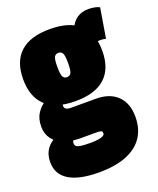

<svg xmlns="http://www.w3.org/2000/svg" viewBox="-148 -679 814 988"><g transform="rotate(-20 258.5 -184.5)"><path d="M223 220Q115 220 59 186Q3 152 3 85Q3 57 12 35Q21 13 37.5 -2.5Q54 -18 75 -28L167 11Q161 14 156.5 17Q152 20 150.5 24Q149 28 149 35Q149 45 156 51Q163 57 181.5 59.5Q200 62 233 62Q259 62 276.5 59Q294 56 302.5 51Q311 46 311 38Q311 31 309 28Q307 25 299 23.5Q291 22 275 22H192Q141 22 102.5 7.5Q64 -7 43 -35Q22 -63 22 -103Q22 -147 41.5 -176Q61 -205 91 -223L187 -201Q174 -193 169 -185Q164 -177 164 -165Q164 -153 173 -147.5Q182 -142 199 -142H336Q411 -142 453 -101Q495 -60 495 14Q495 79 464.5 125Q434 171 373 195.5Q312 220 223 220ZM234 -166Q127 -166 72.5 -216Q18 -266 18 -363Q18 -461 72.5 -510.5Q127 -560 234 -560Q342 -560 396.5 -510.5Q451 -461 451 -363Q451 -266 396.5 -216Q342 -166 234 -166ZM234 -297Q250 -297 257 -310Q264 -323 264 -363Q264 -405 257 -417.5Q250 -430 234 -430Q219 -430 212 -417.5Q205 -405 205 -363Q205 -323 212 -310Q219 -297 234 -297ZM424 -395 352 -517Q369 -555 394.5 -572Q420 -589 457 -589Q474 -589 489.5 -586Q505 -583 517 -577L490 -414Q483 -416 475 -417Q467 -418 457 -418Q447 -418 438.5 -412Q430 -406 424 -395Z"/></g></svg>

Font: Georama SemiCondensed Black
Style: Regular
Weight: 900
Width: 4
Designer: Jean-Baptiste Levee
Foundry: Production Type
Version: Version 1.001